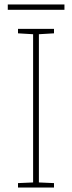

<svg xmlns="http://www.w3.org/2000/svg" viewBox="-20 -844 323 864"><path d="M223 0H61V-20L129 -23V-690L61 -694V-714H223V-694L155 -690V-23L223 -20ZM270 -824V-800H15V-824Z"/></svg>

Font: Noto Sans Cherokee Thin
Style: Regular
Weight: 100
Designer: Monotype Design Team
Foundry: Monotype Imaging Inc.
Version: Version 2.001; ttfautohint (v1.8.4.7-5d5b)